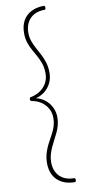

<svg xmlns="http://www.w3.org/2000/svg" viewBox="-154 -1537 828 1668"><g transform="rotate(-10 260.0 -702.5)"><path d="M363 -1480Q368 -1480 371 -1476Q374 -1472 374 -1462Q374 -1453 371 -1449Q368 -1445 363 -1445Q310 -1445 271.5 -1424.5Q233 -1404 211.5 -1365Q190 -1326 190 -1273Q190 -1233 202.5 -1198Q215 -1163 233 -1130Q251 -1097 269 -1062.5Q287 -1028 299 -988Q311 -948 311 -898Q311 -852 292 -811.5Q273 -771 238 -742Q203 -713 156 -702Q203 -691 238 -662Q273 -633 292 -593Q311 -553 311 -506Q311 -470 302.5 -438Q294 -406 280 -376Q266 -346 250.5 -317.5Q235 -289 221.5 -259Q208 -229 199 -197.5Q190 -166 190 -131Q190 -52 236.5 -6Q283 40 363 40Q368 40 371 44Q374 48 374 58Q374 67 371 71Q368 75 363 75Q298 75 250.5 50Q203 25 178 -20.5Q153 -66 153 -130Q153 -170 162 -204Q171 -238 184.5 -268Q198 -298 214 -326Q230 -354 244 -382Q258 -410 267 -440.5Q276 -471 276 -506Q276 -553 255.5 -590Q235 -627 198.5 -652Q162 -677 115 -684Q110 -686 106.5 -689Q103 -692 103 -702Q103 -711 106.5 -715Q110 -719 115 -719Q162 -728 198.5 -753Q235 -778 255.5 -815Q276 -852 276 -898Q276 -948 263.5 -985.5Q251 -1023 232.5 -1056.5Q214 -1090 196 -1122Q178 -1154 165.5 -1191.5Q153 -1229 153 -1275Q153 -1340 178 -1385Q203 -1430 250.5 -1455Q298 -1480 363 -1480Z"/></g></svg>

Font: Playwrite BE WAL Thin
Style: Regular
Weight: 250
Version: Version 1.002